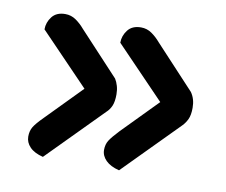

<svg xmlns="http://www.w3.org/2000/svg" viewBox="-53 -486 604 514"><g transform="rotate(10 249.0 -229.5)"><path d="M244 -373Q244 -392 256 -407.5Q268 -423 292 -423Q308 -423 321 -414Q334 -405 345 -392L453 -276Q465 -259 465 -235Q465 -215 459.5 -203.5Q454 -192 446 -184L300 -36Q276 -42 263.5 -54.5Q251 -67 251 -83Q251 -98 258 -109Q265 -120 283 -139L377 -235ZM38 -373Q38 -392 50 -407.5Q62 -423 86 -423Q102 -423 115 -414Q128 -405 139 -392L247 -276Q252 -268 255 -257.5Q258 -247 258 -235Q258 -215 253 -203.5Q248 -192 239 -184L93 -36Q69 -42 57 -54.5Q45 -67 45 -83Q45 -98 51.5 -109Q58 -120 77 -139L171 -235Z"/></g></svg>

Font: Baloo Bhaina 2 Medium
Style: Regular
Weight: 500
Designer: Yesha Goshar, Manish Minz, Shuchita Grover and Ek Type
Foundry: Ek Type
Version: Version 1.640;hotconv 1.0.111;makeotfexe 2.5.65597; ttfautoh